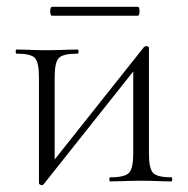

<svg xmlns="http://www.w3.org/2000/svg" viewBox="-20 -531 550 562"><path d="M103 11Q99 11 96.5 9Q94 7 94 5V-305Q94 -349 82 -361.5Q70 -374 28 -374Q26 -374 26 -380Q26 -386 28 -386Q47 -386 69.5 -385Q92 -384 116 -384Q141 -384 164.5 -385Q188 -386 207 -386Q210 -386 210 -380Q210 -374 207 -374Q165 -374 152.5 -361.5Q140 -349 140 -305V-46L124 -44L402 -394Q406 -396 407 -396Q416 -396 416 -391V-81Q416 -38 428 -25Q440 -12 482 -12Q484 -12 484 -6Q484 0 482 0Q463 0 440.5 -1Q418 -2 394 -2Q369 -2 345 -1Q321 0 303 0Q300 0 300 -6Q300 -12 303 -12Q345 -12 357.5 -25Q370 -38 370 -81V-340L386 -342L108 8Q107 9 106 10Q105 11 103 11ZM132 -485Q129 -485 127.5 -491.5Q126 -498 127.5 -504.5Q129 -511 132 -511H383Q387 -511 388 -504.5Q389 -498 388 -491.5Q387 -485 383 -485Z"/></svg>

Font: Cormorant Infant Light
Style: Regular
Weight: 300
Designer: Christian Thalmann (Catharsis Fonts)
Foundry: Catharsis Fonts
Version: Version 4.001